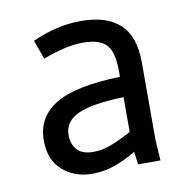

<svg xmlns="http://www.w3.org/2000/svg" viewBox="-59 -500 555 562"><g transform="rotate(-10 219.0 -219.0)"><path d="M171.9 3.9Q120.1 3.9 84.5 -27.3Q48.8 -58.6 48.8 -116.2Q48.8 -185.5 107.9 -221.7Q167 -257.8 300.8 -261.7V-278.3Q300.8 -335 280.8 -356.9Q260.7 -378.9 210.9 -378.9Q183.6 -378.9 153.3 -371.6Q123 -364.3 91.8 -352.5L71.3 -409.2Q145.5 -442.4 215.8 -442.4Q292 -442.4 331.5 -406.2Q371.1 -370.1 371.1 -292V-62.5L375 0H308.6L303.7 -38.1Q270.5 -18.6 238.8 -7.3Q207 3.9 171.9 3.9ZM186.5 -58.6Q211.9 -58.6 239.3 -68.8Q266.6 -79.1 300.8 -97.7V-201.2Q204.1 -198.2 163.6 -178.7Q123 -159.2 123 -120.1Q123 -91.8 138.7 -75.2Q154.3 -58.6 186.5 -58.6Z"/></g></svg>

Font: Sudo Variable
Style: Regular
Weight: 400
Monospace: yes
Designer: Jens Kutilek
Foundry: Jens Kutilek
Version: Version 0.040